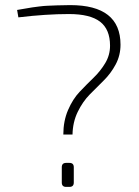

<svg xmlns="http://www.w3.org/2000/svg" viewBox="-20 -732 546 752"><path d="M52 -664 47 -693Q54 -694 76.5 -698Q99 -702 106 -703Q113 -704 132.5 -706.5Q152 -709 166.5 -709.5Q181 -710 204 -711Q227 -712 255 -712Q452 -712 452 -557Q452 -515 433 -479.5Q414 -444 386.5 -417Q359 -390 331.5 -362Q304 -334 284.5 -294Q265 -254 264 -205H228Q228 -258 246.5 -301Q265 -344 292 -372.5Q319 -401 346 -427Q373 -453 392 -484.5Q411 -516 411 -553Q411 -617 372 -647Q333 -677 250 -677Q161 -677 52 -664ZM239 -94H252Q269 -94 269 -77V-17Q269 0 252 0H239Q222 0 222 -17V-77Q222 -94 239 -94Z"/></svg>

Font: Exo 2.0 Extra Light
Style: Regular
Weight: 250
Designer: Natanael Gama
Version: Version 1.001;PS 001.001;hotconv 1.0.70;makeotf.lib2.5.58329